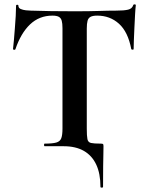

<svg xmlns="http://www.w3.org/2000/svg" viewBox="-20 -674 683 885"><path d="M443 187Q443 126 423.5 84.5Q404 43 366.5 21.5Q329 0 273 0H186Q183 0 183 -6Q183 -12 186 -12Q222 -12 239.5 -17Q257 -22 262.5 -37Q268 -52 268 -81V-544Q268 -566 264.5 -578.5Q261 -591 251 -596.5Q241 -602 222 -602Q161 -602 118.5 -561.5Q76 -521 51 -447Q50 -444 45 -444.5Q40 -445 40 -448Q42 -462 44 -487.5Q46 -513 48.5 -543Q51 -573 52.5 -601Q54 -629 54 -647Q54 -652 59.5 -652Q65 -652 65 -647Q65 -637 75.5 -632.5Q86 -628 99.5 -626.5Q113 -625 122 -625Q208 -622 323 -622Q393 -622 435 -623.5Q477 -625 516 -625Q552 -625 570.5 -629.5Q589 -634 594 -650Q595 -654 600.5 -654Q606 -654 606 -650Q604 -634 602.5 -605.5Q601 -577 599.5 -545.5Q598 -514 597 -487.5Q596 -461 596 -448Q596 -445 591 -445Q586 -445 585 -448Q570 -527 528.5 -564.5Q487 -602 428 -602Q408 -602 397.5 -596.5Q387 -591 383.5 -578Q380 -565 380 -542V-81Q380 -47 383 -32.5Q386 -18 399.5 -15Q413 -12 444 -12Q453 -12 455 -10Q457 -8 457 0Q457 17 456.5 37Q456 57 455.5 91.5Q455 126 455 187Q455 191 449 191Q443 191 443 187Z"/></svg>

Font: Cormorant Garamond Light
Style: Regular
Weight: 300
Designer: Christian Thalmann (Catharsis Fonts)
Foundry: Catharsis Fonts
Version: Version 4.001